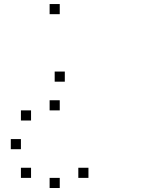

<svg xmlns="http://www.w3.org/2000/svg" viewBox="-20 -795 707 948"><path d="M416.7 33.3V83.3H366.7V33.3ZM275 83.3V133.3H225V83.3ZM133.3 33.3V83.3H83.3V33.3ZM83.3 -108.3V-58.3H33.3V-108.3ZM275 -300V-250H225V-300ZM133.3 -250V-200H83.3V-250ZM300 -441.7V-391.7H250V-441.7ZM275 -775V-725H225V-775Z"/></svg>

Font: 0xA000-Boxes
Style: Boxes
Weight: 400
Version: Version 0.1